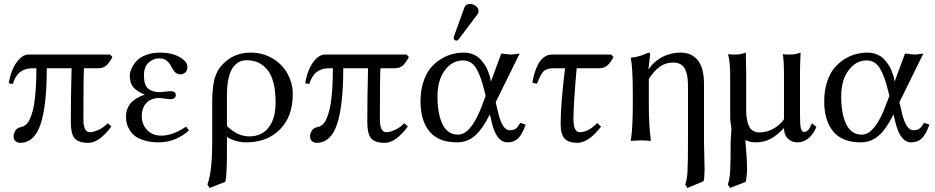

<svg xmlns="http://www.w3.org/2000/svg" viewBox="-20 -702 4674 960"><path d="M530.8 -429.2 542 -417Q526.4 -387.7 511.5 -374.3Q496.6 -360.8 470.2 -360.8H399.9Q397 -324.7 397 -106Q397 -41 429.2 -41Q444.3 -41 469.2 -51Q494.1 -61 519 -85.9L537.1 -69.8Q476.1 12.2 421.9 12.2Q371.6 12.2 352.8 -10.7Q334 -33.7 334 -91.8Q334 -207 337.9 -360.8H213.9Q213.9 -172.9 182.6 -80.3Q151.4 12.2 80.1 12.2Q68.4 12.2 58.1 4.2Q47.9 -3.9 47.9 -22Q47.9 -33.2 56.4 -47.9Q64.9 -62.5 82 -65.9Q89.8 -67.4 95.5 -69.6Q101.1 -71.8 110.1 -79.3Q119.1 -86.9 125.5 -98.6Q131.8 -110.4 139.2 -132.6Q146.5 -154.8 151.1 -184.3Q155.8 -213.9 158.9 -259.3Q162.1 -304.7 162.1 -360.8H144Q106 -360.8 81.5 -342.5Q57.1 -324.2 43.9 -282.2L23.9 -285.2Q28.3 -317.4 40.8 -349.4Q53.2 -381.3 75.2 -405.3Q97.2 -429.2 122.1 -429.2Z M689 -121.1Q689 -79.6 715.6 -51.8Q742.2 -23.9 786.1 -23.9Q844.7 -23.9 910.2 -68.8L924.8 -49.8Q897 -23.9 857.9 -7.1Q818.8 9.8 774.9 9.8Q735.4 9.8 705.1 1.2Q674.8 -7.3 657.2 -20.3Q639.6 -33.2 628.7 -51Q617.7 -68.8 613.8 -85Q609.9 -101.1 609.9 -118.2Q609.9 -198.2 704.1 -229Q665.5 -244.1 647.2 -265.1Q628.9 -286.1 628.9 -321.8Q628.9 -338.9 636.7 -357.4Q644.5 -376 660.6 -395Q676.8 -414.1 708.5 -426.5Q740.2 -439 781.7 -439Q837.9 -439 877.4 -417Q917 -395 917 -367.2Q917 -347.7 905.8 -338.9Q894.5 -330.1 881.8 -330.1Q871.6 -330.1 863.3 -335.2Q855 -340.3 850.3 -346.2Q845.7 -352.1 839.8 -362.8Q834.5 -373.5 830.3 -379.9Q826.2 -386.2 818.6 -394.3Q811 -402.3 800.3 -406.2Q789.6 -410.2 775.9 -410.2Q747.1 -410.2 723.4 -389.4Q699.7 -368.7 699.7 -324.2Q699.7 -276.9 720.7 -259Q741.7 -241.2 778.8 -241.2L803.2 -243.7Q827.6 -246.1 830.1 -246.1Q858.9 -246.1 858.9 -227.1Q858.9 -206.1 829.1 -206.1Q825.2 -206.1 803.7 -209Q782.2 -211.9 777.8 -211.9Q735.8 -211.9 712.4 -187.7Q689 -163.6 689 -121.1Z M1357.9 -189Q1357.9 -300.8 1318.6 -350.8Q1279.3 -400.9 1213.9 -400.9Q1199.7 -400.9 1187 -397.2Q1174.3 -393.6 1160.6 -382.1Q1147 -370.6 1137.2 -352.3Q1127.4 -334 1121.1 -302Q1114.7 -270 1114.7 -228V-71.8Q1168 -20 1226.1 -20Q1288.6 -20 1323.2 -64.5Q1357.9 -108.9 1357.9 -189ZM1106.9 207 1027.8 237.8 1017.1 220.2Q1041 158.2 1041 9.8V-184.1Q1041 -233.4 1045.4 -268.8Q1049.8 -304.2 1058.8 -325.9Q1067.9 -347.7 1075.4 -358.9Q1083 -370.1 1095.7 -382.8Q1150.4 -439 1233.9 -439Q1292.5 -439 1341.1 -410.9Q1389.6 -382.8 1416.7 -335Q1443.8 -287.1 1443.8 -231Q1443.8 -118.7 1379.4 -54.4Q1314.9 9.8 1211.9 9.8Q1158.7 9.8 1114.7 -17.1V61Q1114.7 167 1106.9 207Z M2013.2 -429.2 2024.4 -417Q2008.8 -387.7 1993.9 -374.3Q1979 -360.8 1952.6 -360.8H1882.3Q1879.4 -324.7 1879.4 -106Q1879.4 -41 1911.6 -41Q1926.8 -41 1951.7 -51Q1976.6 -61 2001.5 -85.9L2019.5 -69.8Q1958.5 12.2 1904.3 12.2Q1854 12.2 1835.2 -10.7Q1816.4 -33.7 1816.4 -91.8Q1816.4 -207 1820.3 -360.8H1696.3Q1696.3 -172.9 1665 -80.3Q1633.8 12.2 1562.5 12.2Q1550.8 12.2 1540.5 4.2Q1530.3 -3.9 1530.3 -22Q1530.3 -33.2 1538.8 -47.9Q1547.4 -62.5 1564.5 -65.9Q1572.3 -67.4 1577.9 -69.6Q1583.5 -71.8 1592.5 -79.3Q1601.6 -86.9 1607.9 -98.6Q1614.3 -110.4 1621.6 -132.6Q1628.9 -154.8 1633.5 -184.3Q1638.2 -213.9 1641.4 -259.3Q1644.5 -304.7 1644.5 -360.8H1626.5Q1588.4 -360.8 1564 -342.5Q1539.6 -324.2 1526.4 -282.2L1506.3 -285.2Q1510.7 -317.4 1523.2 -349.4Q1535.6 -381.3 1557.6 -405.3Q1579.6 -429.2 1604.5 -429.2Z M2408.2 -222.2 2403.3 -243.2Q2384.3 -322.8 2360.4 -361.3Q2336.4 -399.9 2294.4 -399.9Q2241.7 -399.9 2204.6 -351.1Q2167.5 -302.2 2167.5 -219.2Q2167.5 -132.8 2192.6 -80.8Q2217.8 -28.8 2270.5 -28.8Q2304.2 -28.8 2335.2 -68.4Q2366.2 -107.9 2392.6 -181.2ZM2458.5 -190.9 2472.2 -132.8Q2492.7 -50.8 2528.3 -50.8Q2547.4 -50.8 2558.1 -58.3Q2568.8 -65.9 2581.5 -87.9L2608.4 -79.1Q2591.8 -31.2 2571 -10.7Q2550.3 9.8 2517.6 9.8Q2462.4 9.8 2438.5 -90.8L2429.2 -129.9Q2391.6 -55.2 2353.8 -22.7Q2315.9 9.8 2265.1 9.8Q2172.4 9.8 2127.4 -44.7Q2082.5 -99.1 2082.5 -195.8Q2082.5 -248.5 2096.4 -291.5Q2110.4 -334.5 2132.6 -361.3Q2154.8 -388.2 2183.8 -406.2Q2212.9 -424.3 2241.7 -431.6Q2270.5 -439 2299.3 -439Q2323.2 -439 2343.5 -430.9Q2363.8 -422.9 2377.2 -410.2Q2390.6 -397.5 2401.4 -381.8Q2412.1 -366.2 2418.2 -350.8Q2424.3 -335.4 2428.2 -322.8Q2432.1 -309.6 2433.1 -301.8L2434.6 -293.9L2486.3 -434.1Q2493.7 -434.1 2510.3 -431.6Q2526.9 -429.2 2534.2 -429.2Q2542 -429.2 2556.9 -431.6Q2571.8 -434.1 2578.1 -434.1ZM2330.6 -682.1Q2346.2 -682.1 2359.4 -671.9Q2372.6 -661.6 2372.6 -647Q2372.6 -636.7 2366.2 -628.9L2274.4 -506.8Q2268.6 -499 2262.2 -499Q2256.3 -499 2252.4 -502.9Q2248.5 -506.8 2248.5 -512.2Q2248.5 -516.1 2250.5 -522L2302.2 -665Q2308.1 -682.1 2330.6 -682.1Z M2739.3 -429.2H3036.1L3047.4 -417Q3032.2 -388.2 3016.6 -374.5Q3001 -360.8 2975.1 -360.8H2863.3Q2847.2 -179.7 2847.2 -106Q2847.2 -41 2879.4 -41Q2921.4 -41 2966.3 -86.9L2985.4 -68.8Q2922.4 12.2 2866.2 12.2Q2823.2 12.2 2803.2 -8.8Q2783.2 -29.8 2783.2 -83Q2783.2 -181.2 2805.2 -360.8H2749Q2713.4 -360.8 2698.2 -345.9Q2683.1 -331.1 2665 -283.2L2642.1 -288.1Q2645 -310.5 2651.6 -333Q2658.2 -355.5 2669.4 -378.2Q2680.7 -400.9 2698.7 -415Q2716.8 -429.2 2739.3 -429.2Z M3224.1 -356.9Q3230 -365.7 3237.3 -374.5Q3244.6 -383.3 3259.3 -395.5Q3273.9 -407.7 3290.5 -416.7Q3307.1 -425.8 3331.8 -432.4Q3356.4 -439 3383.3 -439Q3437.5 -439 3468.8 -401.1Q3500 -363.3 3500 -280.8V5.9Q3500 32.7 3501.5 79.3Q3502.9 126 3502.9 144Q3502.9 184.1 3498 204.1L3417 237.8L3406.2 220.2Q3415.5 196.8 3417.7 151.1Q3419.9 105.5 3419.9 5.9V-272.9Q3419.9 -299.3 3416.7 -318.8Q3413.6 -338.4 3406 -355Q3398.4 -371.6 3383.3 -380.4Q3368.2 -389.2 3346.2 -389.2Q3306.6 -389.2 3278.1 -367.9Q3249.5 -346.7 3224.1 -307.1V-180.2Q3224.1 -70.8 3234.4 0L3231.9 2.9Q3218.3 0 3184.1 0Q3168.5 0 3156.2 1Q3144 1 3139.6 2L3135.3 2.9L3134.3 0Q3144 -63 3144 -180.2V-234.9Q3144 -357.9 3134.3 -411.1L3136.2 -414.1Q3150.4 -415 3164.1 -418.2Q3177.7 -421.4 3184.3 -423.6Q3190.9 -425.8 3204.6 -431.6Q3218.3 -437.5 3222.2 -439Q3231 -439 3231 -429.2L3222.2 -356.9Z M3980 -342.8V-130.9Q3980 -80.6 3984.1 -61.3Q3988.3 -42 4001 -42Q4011.2 -42 4020.3 -51.5Q4029.3 -61 4040 -85.9L4062 -66.9Q4027.8 9.8 3966.3 9.8Q3939 9.8 3919.4 -9Q3899.9 -27.8 3899.9 -62Q3867.2 -26.4 3834.2 -8.3Q3801.3 9.8 3758.3 9.8Q3729 9.8 3708 -2L3707.5 0Q3707 2 3707 4.9Q3707 10.3 3711.2 57.9Q3715.3 105.5 3715.3 136.2Q3715.3 172.9 3709 207L3629.9 237.8L3619.1 220.2Q3628.4 196.3 3630.9 152.8Q3633.3 109.4 3633.3 6.8Q3633.3 -7.3 3635.3 -28.3Q3637.2 -49.3 3637.2 -59.1Q3637.2 -63.5 3634 -82.5Q3630.9 -101.6 3630.9 -111.8V-321.8Q3630.9 -395.5 3620.1 -431.2Q3631.8 -429.2 3655.3 -429.2Q3683.6 -429.2 3709 -439Q3710.9 -375 3710.9 -342.8V-153.8Q3710.9 -99.6 3725.6 -69.8Q3740.2 -40 3777.3 -40Q3815.4 -40 3848.6 -59.3Q3881.8 -78.6 3899.9 -106V-321.8Q3899.9 -398.9 3894 -431.2Q3905.8 -429.2 3929.2 -429.2Q3957.5 -429.2 3982.9 -439Q3980 -375 3980 -342.8Z M4426.8 -222.2 4421.9 -243.2Q4402.8 -322.8 4378.9 -361.3Q4355 -399.9 4313 -399.9Q4260.3 -399.9 4223.1 -351.1Q4186 -302.2 4186 -219.2Q4186 -132.8 4211.2 -80.8Q4236.3 -28.8 4289.1 -28.8Q4322.8 -28.8 4353.8 -68.4Q4384.8 -107.9 4411.1 -181.2ZM4477.1 -190.9 4490.7 -132.8Q4511.2 -50.8 4546.9 -50.8Q4565.9 -50.8 4576.7 -58.3Q4587.4 -65.9 4600.1 -87.9L4627 -79.1Q4610.4 -31.2 4589.6 -10.7Q4568.8 9.8 4536.1 9.8Q4481 9.8 4457 -90.8L4447.8 -129.9Q4410.2 -55.2 4372.3 -22.7Q4334.5 9.8 4283.7 9.8Q4190.9 9.8 4146 -44.7Q4101.1 -99.1 4101.1 -195.8Q4101.1 -248.5 4115 -291.5Q4128.9 -334.5 4151.1 -361.3Q4173.3 -388.2 4202.4 -406.2Q4231.4 -424.3 4260.3 -431.6Q4289.1 -439 4317.9 -439Q4341.8 -439 4362.1 -430.9Q4382.3 -422.9 4395.8 -410.2Q4409.2 -397.5 4419.9 -381.8Q4430.7 -366.2 4436.8 -350.8Q4442.9 -335.4 4446.8 -322.8Q4450.7 -309.6 4451.7 -301.8L4453.1 -293.9L4504.9 -434.1Q4512.2 -434.1 4528.8 -431.6Q4545.4 -429.2 4552.7 -429.2Q4560.5 -429.2 4575.4 -431.6Q4590.3 -434.1 4596.7 -434.1Z"/></svg>

Font: Linux Biolinum
Style: Regular
Weight: 400
Designer: Philipp H. Poll
Foundry: Philipp H. Poll
Version: Version 0.6.4